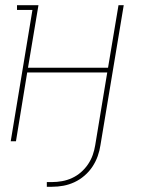

<svg xmlns="http://www.w3.org/2000/svg" viewBox="-20 -540 540 734"><path d="M159 174V156H180Q198 156 217.5 152.5Q237 149 255.5 140.5Q274 132 289.5 118.5Q305 105 316.5 88Q328 71 334.5 52.5Q341 34 344 15L390 -263H84L41 0H21L104 -502H45V-520H127L87 -281H393L433 -520H453L364 15Q361 36 353.5 57Q346 78 333.5 97Q321 116 303 131.5Q285 147 264.5 156.5Q244 166 222.5 170Q201 174 179 174Z"/></svg>

Font: Iosevka Curly Slab Thin
Style: Italic
Weight: 100
Italic angle: -9°
Monospace: yes
Designer: Belleve Invis
Foundry: Belleve Invis
Version: Version 22.1.2; ttfautohint (v1.8.4)